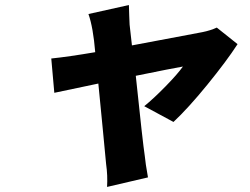

<svg xmlns="http://www.w3.org/2000/svg" viewBox="-20 -639 996 765"><path d="M671.2 -153.1 554.7 -215.9Q592.3 -246.4 639.9 -295.1Q687.5 -343.8 708.8 -373.9Q669.4 -367.2 521 -337Q548.7 -71.4 556.8 -18.1Q559.3 10.3 569.6 67.8L406.6 105.8Q409.4 60.4 402.7 13.8Q400.2 -9.9 389.6 -123.8Q378.9 -237.6 371.8 -306.1Q202.1 -270.2 196.4 -269.2L184.3 -405.9Q253.2 -413 359.4 -431.1Q351.2 -530.2 332.4 -583.1L493.6 -619Q493.6 -604.8 494.9 -576.5Q496.1 -548.3 496.4 -540.8L505.7 -458.1Q550.8 -466.6 616.8 -479Q682.9 -491.5 725.7 -499.5Q768.5 -507.5 786.6 -511Q818.5 -517.4 843.8 -529.1L926.5 -463.1Q882.8 -395.6 805.8 -301.1Q728.7 -206.7 671.2 -153.1Z"/></svg>

Font: Karasuma Gothic
Style: Italic
Weight: 900
Italic angle: -9.39999°
Designer: Rasmus Andersson / Ryoko Nishizuka
Foundry: Genbu
Version: Version 1.00